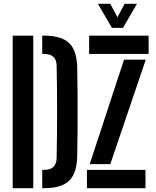

<svg xmlns="http://www.w3.org/2000/svg" viewBox="-20 -987 817 1007"><path d="M46.5 0V-800H154.5V0ZM201.5 0V-96H211.5Q275.5 -96 277 -157.5Q282 -400.5 277 -643.5Q275.5 -704 212 -704H201.5V-800H212Q302.5 -800 343 -760.8Q383.5 -721.5 385 -631Q386.5 -548.5 387 -474.5Q387.5 -400.5 387 -326.2Q386.5 -252 385 -169.5Q383.5 -79 343 -39.5Q302.5 0 211.5 0ZM447.5 -704V-800H759.5V-704ZM450.5 -126 630.5 -674H744.5L558.5 -126ZM436 0V-96H743V0ZM567 -841 493.5 -967H558.5L596 -896.5L633.5 -967H698.5L625 -841Z"/></svg>

Font: Big Shoulders Stencil Display
Style: Bold
Weight: 700
Designer: Patric King
Foundry: XO Type Co
Version: Version 1.000